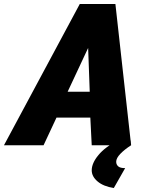

<svg xmlns="http://www.w3.org/2000/svg" viewBox="-81 -730 737 965"><path d="M320 -710H499L578 0H380L373 -139H203L138 0H-61ZM370 -269 362 -489 259 -269ZM380 126Q380 90 414 49Q448 8 512 -24H576L578 0Q544 22 523.5 43.5Q503 65 503 83Q503 97 513 106Q523 115 548 115L491 215Q439 207 409.5 182Q380 157 380 126Z"/></svg>

Font: Raleway Black
Style: Italic
Weight: 900
Italic angle: -12°
Designer: Matt McInerney, Pablo Impallari, Rodrigo Fuenzalida
Foundry: Matt McInerney, Pablo Impallari, Rodrigo Fuenzalida
Version: Version 4.101;RELEASE